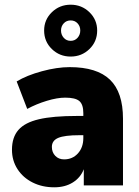

<svg xmlns="http://www.w3.org/2000/svg" viewBox="-20 -790 592 818"><path d="M504 -284V0H337V-69Q323 -33 290 -12.5Q257 8 211 8Q160 8 119 -12.5Q78 -33 54.5 -69.5Q31 -106 31 -152Q31 -205 58.5 -236.5Q86 -268 146 -282Q206 -296 308 -296H335V-308Q335 -345 318 -359.5Q301 -374 258 -374Q224 -374 179.5 -360.5Q135 -347 96 -326L51 -443Q94 -469 158.5 -486.5Q223 -504 277 -504Q393 -504 448.5 -450.5Q504 -397 504 -284ZM335 -202V-214H319Q255 -214 228 -202.5Q201 -191 201 -164Q201 -141 215.5 -126Q230 -111 253 -111Q289 -111 312 -136.5Q335 -162 335 -202ZM168 -660Q168 -706 201 -738Q234 -770 281 -770Q328 -770 361 -738Q394 -706 394 -660Q394 -613 361 -581Q328 -549 281 -549Q234 -549 201 -581Q168 -613 168 -660ZM322 -660Q322 -678 310.5 -690.5Q299 -703 281 -703Q263 -703 251.5 -690.5Q240 -678 240 -660Q240 -642 251.5 -629Q263 -616 281 -616Q299 -616 310.5 -629Q322 -642 322 -660Z"/></svg>

Font: wassup Sans
Style: Black
Weight: 900
Version: Version 2.001